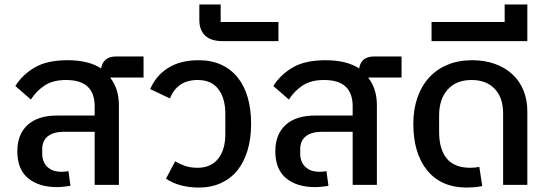

<svg xmlns="http://www.w3.org/2000/svg" viewBox="-20 -832 2466 864"><path d="M236 10Q155 10 106.5 -30Q58 -70 58 -151Q58 -228 104.5 -270Q151 -312 236 -312H406V-354Q406 -412 374.5 -442Q343 -472 277 -472Q218 -472 180.5 -447Q143 -422 119 -384L49 -445Q81 -496 136.5 -528.5Q192 -561 284 -561Q379 -561 435 -524Q444 -578 503 -578H626V-483H477V-481Q515 -432 515 -358V0H406V-239H269Q221 -239 195.5 -219Q170 -199 170 -161V-141Q170 -103 193 -81Q216 -59 256 -59Q276 -59 288 -62L297 4Q288 6 269 8Q250 10 236 10Z M874 12Q832 12 794 2Q756 -8 727 -28L768 -106Q788 -94 812.5 -85.5Q837 -77 869 -77Q929 -77 961.5 -117.5Q994 -158 994 -229V-320Q994 -390 962.5 -431Q931 -472 870 -472Q821 -472 790 -449.5Q759 -427 745 -389L656 -431Q681 -491 736 -526Q791 -561 874 -561Q931 -561 975 -541Q1019 -521 1049 -484Q1079 -447 1094.5 -394Q1110 -341 1110 -275Q1110 -209 1094 -155.5Q1078 -102 1048 -65Q1018 -28 974 -8Q930 12 874 12Z M981 -647Q929 -647 903 -672Q877 -697 877 -742V-812H973V-733H1233V-647Z M1397 10Q1316 10 1267.5 -30Q1219 -70 1219 -151Q1219 -228 1265.5 -270Q1312 -312 1397 -312H1567V-354Q1567 -412 1535.5 -442Q1504 -472 1438 -472Q1379 -472 1341.5 -447Q1304 -422 1280 -384L1210 -445Q1242 -496 1297.5 -528.5Q1353 -561 1445 -561Q1540 -561 1596 -524Q1605 -578 1664 -578H1787V-483H1638V-481Q1676 -432 1676 -358V0H1567V-239H1430Q1382 -239 1356.5 -219Q1331 -199 1331 -161V-141Q1331 -103 1354 -81Q1377 -59 1417 -59Q1437 -59 1449 -62L1458 4Q1449 6 1430 8Q1411 10 1397 10Z M2080 12Q1966 12 1903 -64.5Q1840 -141 1840 -275Q1840 -340 1858.5 -393Q1877 -446 1911.5 -483.5Q1946 -521 1995 -541Q2044 -561 2105 -561Q2161 -561 2207 -544.5Q2253 -528 2285.5 -498Q2318 -468 2335.5 -425.5Q2353 -383 2353 -331V0H2244V-322Q2244 -393 2206 -432.5Q2168 -472 2102 -472Q2033 -472 1994.5 -429Q1956 -386 1956 -312V-239Q1956 -160 1990.5 -118.5Q2025 -77 2096 -77Q2118 -77 2137 -81L2150 5Q2135 9 2114.5 10.5Q2094 12 2080 12Z M1922 -733H2251V-812H2353V-647H1922Z"/></svg>

Font: IBM Plex Sans Thai Medm
Style: Regular
Weight: 500
Designer: Mike Abbink, Paul van der Laan, Pieter van Rosmalen, Ben Mitchell, Mark Frömberg
Foundry: Bold Monday
Version: Version 1.2